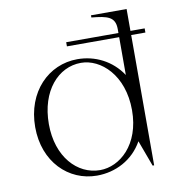

<svg xmlns="http://www.w3.org/2000/svg" viewBox="-80 -775 815 865"><g transform="rotate(-10 327.0 -342.0)"><path d="M262 -600V-581H501V-408C454 -479 378 -516 298 -516C166 -516 58 -409 58 -247C58 -88 165 16 295 16C380 16 461 -25 505 -104L549 15H556V-581H621V-600H556V-700H393V-690C465 -683 501 -675 501 -618V-600ZM313 -6C209 -6 121 -100 121 -250C121 -402 207 -497 311 -497C401 -497 501 -409 501 -247C501 -89 403 -6 313 -6Z"/></g></svg>

Font: Sprat Light
Style: Regular
Weight: 300
Designer: Ethan Nakache
Foundry: Collletttivo
Version: Version 2.000;Glyphs 3.2 (3217)